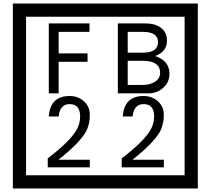

<svg xmlns="http://www.w3.org/2000/svg" viewBox="-20 -980 1195 1090"><path d="M1103 90H53V-960H1103ZM1028 15V-885H128V15ZM488 -799H313V-677H477V-629H313V-450H257V-847H488ZM942 -561Q942 -513 906.5 -481.5Q871 -450 823 -450H649V-847H808Q859 -847 891 -824Q928 -798 928 -749Q928 -686 860 -662Q942 -636 942 -561ZM877 -741Q877 -799 792 -799H705V-681H791Q877 -681 877 -741ZM889 -567Q889 -635 788 -635H705V-498H791Q828 -498 855 -513Q889 -532 889 -567ZM490 -30H251V-81Q372 -173 412 -238Q435 -276 435 -319Q435 -389 375 -389Q320 -389 313 -319H257Q265 -435 375 -435Q423 -435 456.5 -405Q490 -375 490 -327Q490 -271 466 -229Q428 -165 312 -73H490ZM910 -30H671V-81Q792 -173 832 -238Q855 -276 855 -319Q855 -389 795 -389Q740 -389 733 -319H677Q685 -435 795 -435Q843 -435 876.5 -405Q910 -375 910 -327Q910 -271 886 -229Q848 -165 732 -73H910Z"/></svg>

Font: Unicode BMP Fallback SIL
Style: Regular
Weight: 400
Foundry: NRSI, SIL International
Version: Version 5.1 Based on Unicode 5.1